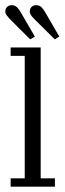

<svg xmlns="http://www.w3.org/2000/svg" viewBox="-22 -702 243 722"><path d="M18 0V-31.5H71V-492H18V-523.5H131V-31.5H184.5V0ZM184 -554 106.5 -631Q99 -638.5 94.5 -645Q90 -651.5 90 -658.5Q90 -670 97 -676.2Q104 -682.5 113 -682.5Q126.5 -682.5 134 -674.8Q141.5 -667 147 -657.5L201 -564.5ZM91.5 -554 14.5 -631Q7 -639 2.5 -645.2Q-2 -651.5 -2 -658.5Q-2 -670 5 -676.2Q12 -682.5 21 -682.5Q34.5 -682.5 42 -674.8Q49.5 -667 55 -657.5L109 -564.5Z"/></svg>

Font: Imbue Light
Style: Regular
Weight: 300
Designer: Tyler Finck
Foundry: Etcetera Type Company
Version: Version 1.102